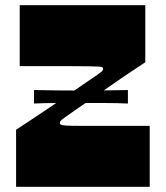

<svg xmlns="http://www.w3.org/2000/svg" viewBox="-20 -720 639 740"><path d="M111 -321V-373Q157 -372 202 -371.5Q247 -371 292 -371Q337 -371 383 -371.5Q429 -372 473 -373V-321Q427 -323 382 -323Q337 -323 292 -323Q247 -323 201 -323Q155 -323 111 -321ZM42 0V-220Q66 -236 100.5 -258.5Q135 -281 173 -307Q211 -333 247.5 -358Q284 -383 313 -403Q342 -423 357 -433Q373 -444 375 -448Q377 -450 377 -452Q377 -454 377 -456Q377 -459 373.5 -461Q370 -463 358.5 -463.5Q347 -464 323 -464.5Q299 -465 258 -465Q231 -465 206.5 -465Q182 -465 158 -465Q134 -465 109 -465Q84 -465 56 -465V-700H540V-480Q516 -464 482 -441.5Q448 -419 411 -393Q374 -367 338 -342.5Q302 -318 274 -298.5Q246 -279 232 -269Q222 -262 217.5 -258Q213 -254 212 -251.5Q211 -249 211 -245Q211 -241 215.5 -239Q220 -237 235.5 -236Q251 -235 283.5 -235Q316 -235 373 -235Q409 -235 436.5 -235Q464 -235 492 -235Q520 -235 557 -235V0Z"/></svg>

Font: Ojuju ExtraBold
Style: Regular
Weight: 800
Designer: Chisaokwu Joboson, Mirko Velimirovic
Foundry: Udi Foundry
Version: Version 1.000